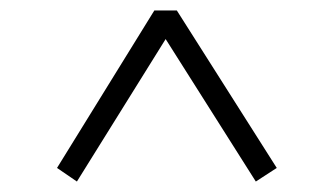

<svg xmlns="http://www.w3.org/2000/svg" viewBox="-20 -569 633 367"><path d="M89 -248 275 -549H318L509 -248L469 -222L281 -519H312L127 -222Z"/></svg>

Font: Noto Serif TC SemiBold
Style: Regular
Weight: 600
Version: Version 2.002-H1;hotconv 1.1.0;makeotfexe 2.6.0